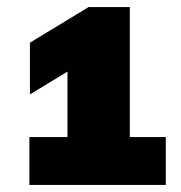

<svg xmlns="http://www.w3.org/2000/svg" viewBox="-20 -830 510 542"><path d="M170.5 -325.5V-722L230 -664L64.5 -563.5V-709.5L230 -810H346.5V-325.5ZM63 -308V-443H448V-308Z"/></svg>

Font: Encode Sans SemiExpanded Black
Style: Regular
Weight: 900
Width: 6
Designer: Multiple Designers
Foundry: Impallari Type
Version: Version 3.002